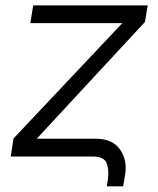

<svg xmlns="http://www.w3.org/2000/svg" viewBox="-20 -565 571 693"><path d="M365.4 107.6 369.3 83.8Q374.3 49 365.1 24.5Q355.8 0 315 0H18.8L28.8 -65.3L421.5 -481.5H89.5L99.8 -545.5H513.1L503.2 -485.8L112.6 -64.3H325.3Q385.7 -64.3 412.8 -25.9Q440 12.4 431.8 64.3L424.4 107.6Z"/></svg>

Font: Inter Light  BETA
Style: Italic
Weight: 300
Italic angle: 9.39999°
Designer: Rasmus Andersson
Foundry: rsms
Version: Version 3.011;git-f93a4a705